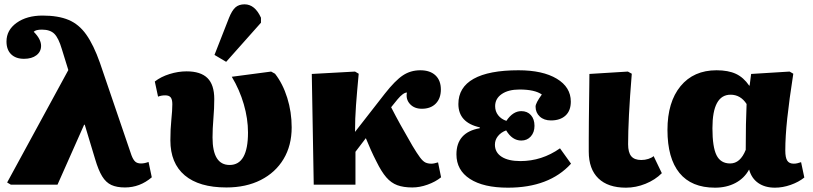

<svg xmlns="http://www.w3.org/2000/svg" viewBox="-20 -854 3760 888"><path d="M667 -105 682 -34Q627 13 558 13Q520 13 495 1.5Q470 -10 452.5 -38.5Q435 -67 420 -118L372 -277H369L246 0H30L13 -10L296 -530L266 -627Q251 -678 231.5 -697.5Q212 -717 174 -717Q145 -717 136 -707Q170 -673 170 -642Q170 -615 148.5 -598.5Q127 -582 91 -582Q53 -582 31.5 -603Q10 -624 10 -662Q10 -715 57 -748.5Q104 -782 177 -782Q249 -782 297 -762Q345 -742 379 -694Q413 -646 442 -564L588 -136Q596 -115 605.5 -106.5Q615 -98 632 -98Q649 -98 667 -105Z M1027 13Q901 13 834.5 -43Q768 -99 768 -205Q768 -257 772.5 -300.5Q777 -344 777 -372Q777 -394 769.5 -403.5Q762 -413 744 -413Q726 -413 711 -407L696 -477Q724 -499 764 -511.5Q804 -524 843 -524Q908 -524 939.5 -493Q971 -462 971 -396Q971 -353 967 -306Q963 -259 963 -218Q963 -91 1042 -91Q1127 -91 1127 -241Q1127 -305 1107.5 -372Q1088 -439 1052 -499L1234 -523L1252 -513Q1288 -467 1308.5 -401.5Q1329 -336 1329 -265Q1329 -181 1291.5 -118.5Q1254 -56 1186 -21.5Q1118 13 1027 13ZM1026 -568 972 -600 1039 -771Q1053 -806 1069 -820Q1085 -834 1111 -834Q1159 -834 1187 -772V-749Z M1887 13Q1846 13 1817.5 2.5Q1789 -8 1766.5 -34Q1744 -60 1721 -107Q1708 -132 1695 -161Q1682 -190 1672 -215L1624 -152V0H1431L1422 -512L1622 -523L1639 -513Q1631 -428 1626.5 -367Q1622 -306 1622 -244L1760 -421Q1808 -482 1843.5 -505.5Q1879 -529 1924 -529Q1969 -529 1994 -505.5Q2019 -482 2019 -440Q2019 -399 1995.5 -375Q1972 -351 1931 -351Q1896 -351 1876 -373Q1856 -395 1862 -426Q1845 -426 1819 -395L1789 -358Q1810 -317 1833 -275.5Q1856 -234 1888 -179Q1909 -144 1922.5 -126Q1936 -108 1947.5 -102.5Q1959 -97 1975 -97Q1982 -97 1988.5 -98.5Q1995 -100 2006 -103L2020 -34Q1994 -13 1957.5 0Q1921 13 1887 13Z M2329 14Q2216 14 2153.5 -26.5Q2091 -67 2091 -140Q2091 -242 2199 -261V-265Q2100 -287 2100 -373Q2100 -450 2170.5 -489.5Q2241 -529 2378 -529Q2490 -529 2555 -490Q2620 -451 2620 -384Q2620 -342 2595.5 -319.5Q2571 -297 2528 -297Q2496 -297 2476.5 -315Q2457 -333 2457 -361Q2457 -377 2486 -417Q2453 -440 2383 -440Q2331 -440 2300.5 -419Q2270 -398 2270 -363Q2270 -339 2284 -321Q2298 -303 2322 -295Q2352 -340 2391 -340Q2419 -340 2435.5 -321.5Q2452 -303 2452 -272Q2452 -242 2435 -223Q2418 -204 2391 -204Q2349 -204 2321 -251Q2297 -242 2283 -224.5Q2269 -207 2269 -185Q2269 -149 2300 -129Q2331 -109 2387 -109Q2486 -109 2570 -168L2621 -97Q2520 14 2329 14Z M2875 14Q2792 14 2747.5 -29Q2703 -72 2703 -153Q2703 -174 2703 -211.5Q2703 -249 2703.5 -293Q2704 -337 2704.5 -381Q2705 -425 2705.5 -459.5Q2706 -494 2706 -512L2884 -523L2902 -513Q2893 -404 2889 -323Q2885 -242 2885 -187Q2885 -149 2899.5 -131.5Q2914 -114 2946 -114Q2963 -114 2978.5 -119Q2994 -124 3003 -132L3041 -53Q3010 -22 2965.5 -4Q2921 14 2875 14Z M3287 14Q3178 14 3122.5 -54Q3067 -122 3067 -253Q3067 -382 3127.5 -455.5Q3188 -529 3294 -529Q3348 -529 3383.5 -512.5Q3419 -496 3445 -458H3447L3454 -512L3632 -523L3649 -513Q3630 -391 3621 -306.5Q3612 -222 3612 -158Q3612 -125 3621 -111Q3630 -97 3651 -97Q3660 -97 3668 -99Q3676 -101 3685 -104L3700 -33Q3674 -12 3637 1Q3600 14 3564 14Q3518 14 3487 -7.5Q3456 -29 3445 -69H3444Q3422 -29 3381 -7.5Q3340 14 3287 14ZM3357 -98Q3404 -98 3429 -161Q3429 -226 3430 -278Q3431 -330 3433 -373Q3405 -416 3359 -416Q3275 -416 3275 -261Q3275 -174 3294 -136Q3313 -98 3357 -98Z"/></svg>

Font: Literata 12pt ExtraBold
Style: Regular
Weight: 800
Designer: Latin by Veronika Burian and Jose Scaglione. Greek by Irene Vlachou. Cyrillic by Vera Evstafieva.
Foundry: TypeTogether
Version: Version 3.002